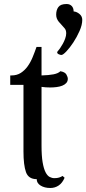

<svg xmlns="http://www.w3.org/2000/svg" viewBox="-20 -834 430 957"><path d="M187 -109Q187 -57 192.5 -25Q198 7 207 24.5Q216 42 227.5 48Q239 54 251 54Q265 54 274.5 51Q284 48 292 43L302 52Q291 78 272.5 90.5Q254 103 231 103Q202 103 182.5 91Q163 79 163 59Q122 59 109.5 24Q97 -11 97 -79V-411H31V-458H37Q64 -458 83.5 -470.5Q103 -483 117.5 -503Q132 -523 142.5 -548.5Q153 -574 162 -600H187V-458Q223 -459 246.5 -463.5Q270 -468 281 -479Q304 -475 311 -462.5Q318 -450 318 -441Q318 -429 310.5 -420.5Q303 -412 290.5 -407Q278 -402 262 -400Q246 -398 230 -398Q208 -398 187 -401ZM302 -693Q294 -703 286.5 -710.5Q279 -718 273 -725.5Q267 -733 263.5 -741.5Q260 -750 260 -761Q260 -784 271 -799Q282 -814 312 -814Q328 -814 337.5 -804Q347 -794 347 -777Q362 -776 376 -764.5Q390 -753 390 -735Q390 -710 376.5 -679.5Q363 -649 345.5 -622.5Q328 -596 311 -578Q294 -560 286 -560Q281 -560 273 -563.5Q265 -567 265 -573Q265 -576 268 -579Q272 -583 279 -593Q286 -603 293 -615.5Q300 -628 305 -642Q310 -656 310 -668Q310 -684 302 -693Z"/></svg>

Font: Milonga
Style: Regular
Weight: 400
Designer: Pablo Impallari, Brenda Gallo, Rodrigo Fuenzalida
Foundry: Pablo Impallari, Brenda Gallo, Rodrigo Fuenzalida
Version: Version 1.000; ttfautohint (v0.93) -l 8 -r 50 -G 200 -x 14 -